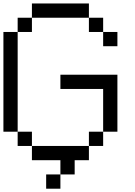

<svg xmlns="http://www.w3.org/2000/svg" viewBox="-20 -937 790 1123"><path d="M0 -166.7V-750H83.3V-166.7ZM166.7 -166.7V-83.3H83.3V-166.7ZM166.7 -83.3H500V0H416.7V83.3H333.3V0H166.7ZM166.7 -833.3V-750H83.3V-833.3ZM166.7 -916.7H500V-833.3H166.7ZM333.3 83.3V166.7H250V83.3ZM333.3 -416.7V-500H666.7V-166.7H583.3V-416.7ZM500 -83.3V-166.7H583.3V-83.3ZM500 -833.3H583.3V-750H500ZM666.7 -750V-666.7H583.3V-750Z"/></svg>

Font: Galmuri11 Regular
Style: Regular
Weight: 400
Designer: Minseo Lee (Quiple)
Version: Version 2.356;hotconv 1.1.0;makeotfexe 2.6.0 DEVELOPMENT